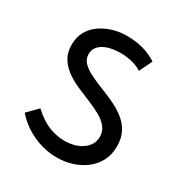

<svg xmlns="http://www.w3.org/2000/svg" viewBox="-132 -610 683 724"><g transform="rotate(30 210.0 -248.0)"><path d="M320 -421 347 -477Q325 -491 302.5 -499Q280 -507 258 -510Q236 -513 216 -513Q185 -513 156 -504.5Q127 -496 103 -479.5Q79 -463 65 -438Q51 -413 51 -380Q51 -346 65.5 -322.5Q80 -299 103.5 -282Q127 -265 155.5 -252.5Q184 -240 212.5 -228.5Q241 -217 264.5 -204Q288 -191 302.5 -173.5Q317 -156 317 -132Q317 -111 307 -96Q297 -81 281 -71Q265 -61 246.5 -56.5Q228 -52 211 -52Q184 -52 159 -59Q134 -66 111.5 -80Q89 -94 69 -113L26 -69Q61 -29 111 -6Q161 17 215 17Q248 17 279 7.5Q310 -2 335.5 -21Q361 -40 376 -68Q391 -96 391 -133Q391 -170 376.5 -196Q362 -222 338 -240Q314 -258 285.5 -271Q257 -284 229 -295Q201 -306 177 -318Q153 -330 138.5 -345Q124 -360 124 -382Q124 -399 133.5 -411.5Q143 -424 158.5 -431.5Q174 -439 192 -442Q210 -445 226 -445Q243 -445 260 -442.5Q277 -440 292.5 -434.5Q308 -429 320 -421Z"/></g></svg>

Font: Advent Pro Medium
Style: Regular
Weight: 500
Designer: VivaRado, Andreas Kalpakidis
Foundry: VivaRado, Andreas Kalpakidis
Version: Version 3.000